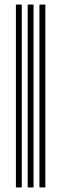

<svg xmlns="http://www.w3.org/2000/svg" viewBox="-20 -820 268 840"><path d="M152.5 0V-800H178.3V0ZM49.6 0V-800H75.3V0ZM101.1 0V-800H126.8V0Z"/></svg>

Font: Big Shoulders Inline Text SC Thin
Style: Regular
Weight: 100
Designer: Patric King
Foundry: XO Type Co
Version: Version 2.002